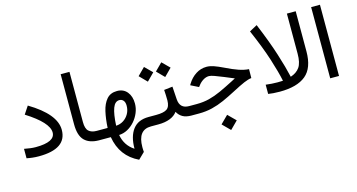

<svg xmlns="http://www.w3.org/2000/svg" viewBox="-93 -1069 3228 1736"><g transform="rotate(-15 1521.0 -201.5)"><path d="M47.9 -101.1Q110.4 -88.4 154.8 -88.4Q336.4 -88.4 336.4 -177.7Q336.4 -270.5 134.3 -397.9L182.1 -470.2Q422.4 -326.7 422.4 -179.2Q422.4 -1 161.1 -1Q130.4 -1 102.1 -4.2Q73.7 -7.3 47.9 -12.7Z M737.3 0H725.1Q635.7 0 589.1 -45.9Q542.5 -91.8 542.5 -197.8V-667H625V-197.3Q625 -135.3 650.9 -111.6Q676.8 -87.9 725.1 -87.9H737.3Z M1028.3 263.7Q864.3 185.5 833.5 0H717.8V-87.9H827.1Q831.5 -171.4 846.9 -239.5Q862.3 -307.6 897.5 -348.1Q932.6 -388.7 995.1 -388.7Q1054.7 -388.7 1088.9 -346.7Q1123 -304.7 1123 -237.8Q1123 -193.8 1105.7 -151.9Q1088.4 -109.9 1058.6 -75.9Q1028.8 -42 990.7 -21.5Q952.6 -1 911.1 0.5Q929.2 102.5 1013.2 156.7Q1013.2 41.5 1062.3 -23.2Q1111.3 -87.9 1210 -87.9H1226.6V0H1209Q1085.4 0 1085.4 161.1Q1085.4 171.4 1085.9 183.1Q1086.4 194.8 1087.4 206.1ZM906.7 -87.4Q944.8 -88.9 976.3 -109.1Q1007.8 -129.4 1026.6 -163.1Q1045.4 -196.8 1045.4 -237.8Q1045.4 -270.5 1031 -287.1Q1016.6 -303.7 994.1 -303.7Q952.6 -303.7 932.4 -249.5Q912.1 -195.3 906.7 -87.4Z M1601.1 0H1589.4Q1538.6 0 1507.3 -17.8Q1476.1 -35.6 1457.5 -69.8Q1432.6 -35.2 1387 -17.6Q1341.3 0 1279.8 0H1207V-87.9H1280.8Q1353.5 -87.9 1383.3 -109.1Q1413.1 -130.4 1413.6 -189Q1413.6 -212.9 1412.4 -238.8Q1411.1 -264.6 1409.7 -287.6L1489.7 -296.9L1497.6 -176.3Q1503.4 -87.9 1590.3 -87.9H1601.1ZM1380.9 -467.3 1449.2 -535.6 1518.1 -467.3 1449.2 -397.9ZM1218.8 -467.3 1287.1 -535.6 1356 -467.3 1287.1 -397.9Z M1830.1 147.9 1901.4 77.1 1972.7 147.9 1901.4 219.2ZM1581.5 0V-87.9H1661.1Q1724.6 -87.9 1779.3 -101.8Q1834 -115.7 1890.6 -141.6Q1947.3 -167.5 2016.1 -203.1L2054.2 -223.1Q2043.5 -226.6 2026.9 -234.1Q2010.3 -241.7 1963.9 -260.3Q1914.6 -280.3 1882.3 -292Q1850.1 -303.7 1833 -303.7Q1805.2 -303.7 1779.1 -287.6Q1752.9 -271.5 1734.9 -248L1721.7 -231L1647.9 -267.6L1655.3 -280.3Q1686 -330.6 1732.2 -360.6Q1778.3 -390.6 1833.5 -390.6Q1864.3 -390.6 1901.4 -377.7Q1938.5 -364.7 1981.4 -343.8Q2057.1 -306.6 2107.4 -289.8Q2157.7 -272.9 2199.7 -270.5L2198.7 -187.5Q2168.9 -184.1 2127.7 -166.5Q2086.4 -148.9 2011.7 -109.4Q1952.1 -78.1 1896.5 -53.2Q1840.8 -28.3 1783.2 -14.2Q1725.6 0 1659.7 0Z M2308.6 -95.7Q2365.7 -88.4 2418 -88.4Q2445.3 -88.4 2468.8 -89.8Q2451.2 -175.8 2410.9 -301.5Q2370.6 -427.2 2296.4 -597.7L2369.1 -637.2Q2442.9 -459.5 2484.1 -329.6Q2525.4 -199.7 2546.4 -106.4Q2603.5 -125 2631.8 -166Q2660.2 -207 2660.2 -292V-667H2742.7V-291.5Q2742.7 -136.7 2661.1 -69.1Q2579.6 -1.5 2416.5 -1.5Q2383.3 -1.5 2356.4 -3.7Q2329.6 -5.9 2308.6 -9.3Z M2887.2 -667H2969.7V-0.5H2887.2Z"/></g></svg>

Font: Vazir
Style: Regular
Weight: 400
Designer: Saber Rastikerdar
Foundry: Saber Rastikerdar
Version: Version 30.0.0